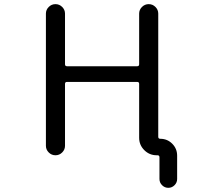

<svg xmlns="http://www.w3.org/2000/svg" viewBox="-20 -775 1040 933"><path d="M295.9 -709V-462.9Q295.9 -453.1 305.7 -453.1H646.5Q656.2 -453.1 656.2 -462.9V-709Q656.2 -727.5 669.9 -741.2Q683.6 -754.9 702.6 -754.9Q721.7 -754.9 735.4 -741.2Q749 -727.5 749 -709V-110.4Q749 -100.6 758.8 -100.6Q793 -100.6 816.9 -76.7Q840.8 -52.7 840.8 -18.6V94.7Q840.8 112.3 828.1 125Q815.4 137.7 797.9 137.7Q780.3 137.7 767.6 125Q754.9 112.3 754.9 94.7V-10.7Q754.9 -20.5 745.1 -20.5H742.2H741.2Q706.1 -20.5 681.2 -45.4Q656.2 -70.3 656.2 -105.5V-367.2Q656.2 -377 646.5 -377H305.7Q295.9 -377 295.9 -367.2V-66.4Q295.9 -47.9 282.2 -34.2Q268.6 -20.5 249.5 -20.5Q230.5 -20.5 216.8 -34.2Q203.1 -47.9 203.1 -66.4V-709Q203.1 -727.5 216.8 -741.2Q230.5 -754.9 249.5 -754.9Q268.6 -754.9 282.2 -741.2Q295.9 -727.5 295.9 -709Z"/></svg>

Font: Rounded-X Mgen+ 1mn regular
Style: Regular
Weight: 400
Designer: [Source Han Sans]
Ryoko NISHIZUKA  (kana & ideographs); Paul D. Hunt (Latin, Greek & Cyrillic); Wenlong ZHANG  (bopomofo
Version: Version 1.059.20150602